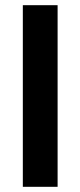

<svg xmlns="http://www.w3.org/2000/svg" viewBox="-20 -720 310 740"><path d="M68 0V-700H202V0Z"/></svg>

Font: Titillium-CLs Web
Style: CLs-Bold
Weight: 700
Version: Version 1.002;PS 57.000;hotconv 1.0.70;makeotf.lib2.5.55311